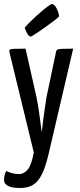

<svg xmlns="http://www.w3.org/2000/svg" viewBox="-24 -742 400 955"><path d="M77 193Q33 193 14.5 182Q-4 171 -4 154Q-4 142 -1 129Q2 116 8 108Q18 115 36 119.5Q54 124 71 124Q95 124 114 101Q133 78 144 16L24 -478Q21 -489 23.5 -493.5Q26 -498 43.5 -499Q61 -500 103 -500L157 -261Q163 -231 168 -200Q173 -169 176 -142.5Q179 -116 181.5 -100Q184 -84 184 -84Q184 -84 185.5 -100Q187 -116 190.5 -142.5Q194 -169 198.5 -200.5Q203 -232 208 -262L253 -476Q255 -489 259 -493.5Q263 -498 281 -499Q299 -500 340 -500L217 27Q202 90 183.5 126.5Q165 163 139.5 178Q114 193 77 193ZM130 -560Q121 -560 114 -571Q107 -582 103 -593.5Q99 -605 99 -605Q116 -624 137.5 -644.5Q159 -665 180 -683Q201 -701 215.5 -711.5Q230 -722 233 -722Q247 -722 257.5 -700.5Q268 -679 270 -661Q265 -654 247 -640.5Q229 -627 207 -611Q185 -595 164 -581Q143 -567 130 -560Z"/></svg>

Font: Yanone Kaffeesatz
Style: Regular
Weight: 400
Designer: Yanone (Cyrillic: Daniel Pouzeot, Huerta Tipografica, and Cyreal)
Foundry: Yanone
Version: Version 2.003